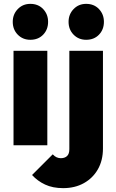

<svg xmlns="http://www.w3.org/2000/svg" viewBox="-20 -752 602 994"><path d="M50 0V-489H225V0ZM137 -546Q98 -546 72 -572.5Q46 -599 46 -639Q46 -678 72 -705Q98 -732 137 -732Q178 -732 203.5 -705Q229 -678 229 -639Q229 -599 203.5 -572.5Q178 -546 137 -546ZM307 222Q253 222 213.5 203.5Q174 185 146 154L253 47Q263 58 273.5 62.5Q284 67 295 67Q315 67 327 56Q339 45 339 20V-489H513V17Q513 78 487 124Q461 170 414.5 196Q368 222 307 222ZM426 -546Q387 -546 361 -572.5Q335 -599 335 -639Q335 -678 361 -705Q387 -732 426 -732Q467 -732 492.5 -705Q518 -678 518 -639Q518 -599 492.5 -572.5Q467 -546 426 -546Z"/></svg>

Font: Outfit ExtraBold
Style: Regular
Weight: 800
Designer: Rodrigo Fuenzalida
Foundry: fragTYPE
Version: Version 1.100;gftools[0.9.27]